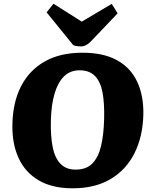

<svg xmlns="http://www.w3.org/2000/svg" viewBox="-20 -1002 830 1038"><path d="M47 -328Q49 -448 93.5 -535Q138 -622 221.5 -669.5Q305 -717 426 -717Q539 -717 612.5 -676.5Q686 -636 721.5 -560.5Q757 -485 755 -383Q752 -263 707 -173.5Q662 -84 578 -34Q494 16 373 16Q263 16 190 -26.5Q117 -69 81 -146.5Q45 -224 47 -328ZM255 -350Q253 -268 264.5 -208.5Q276 -149 306.5 -117Q337 -85 389 -85Q446 -85 478.5 -117.5Q511 -150 526 -211.5Q541 -273 543 -362Q545 -443 534.5 -501Q524 -559 494 -590.5Q464 -622 410 -622Q360 -622 326.5 -589.5Q293 -557 275 -496Q257 -435 255 -350ZM232 -935 269 -982 422 -885 584 -981 616 -930 475 -782Q460 -766 446 -758.5Q432 -751 417 -751Q408 -751 396.5 -752.5Q385 -754 376 -758Z"/></svg>

Font: Literata ExtraBold
Style: Italic
Weight: 800
Italic angle: -2°
Designer: Latin by Veronika Burian and Jose Scaglione. Greek by Irene Vlachou. Cyrillic by Vera Evstafieva
Foundry: TypeTogether
Version: Version 3.002